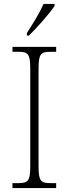

<svg xmlns="http://www.w3.org/2000/svg" viewBox="-20 -951 348 971"><path d="M116 -784V-771H126C168 -811 233 -886 256 -921V-931H200C181 -886 145 -829 116 -784ZM43 0H264V-25H235C187 -25 175 -35 175 -109V-605C175 -679 187 -689 235 -689H264V-714H43V-689H73C121 -689 133 -679 133 -605V-109C133 -35 121 -25 73 -25H43Z"/></svg>

Font: Noto Serif Ethiopic SemiCondensed ExtraLight
Style: Regular
Weight: 200
Width: 4
Designer: Monotype Design Team
Foundry: Monotype Imaging Inc.
Version: Version 2.102